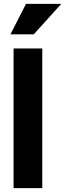

<svg xmlns="http://www.w3.org/2000/svg" viewBox="-20 -970 336 990"><path d="M50 0V-720H198V0ZM154 -793H34L114 -950H296Z"/></svg>

Font: Instrument Sans SemiCondensed
Style: Bold
Weight: 700
Width: 4
Designer: Rodrigo Fuenzalida
Foundry: fragTYPE
Version: Version 1.000;gftools[0.9.28]